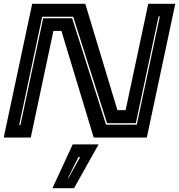

<svg xmlns="http://www.w3.org/2000/svg" viewBox="-24 -720 938 1005"><path d="M-4.5 0 144.5 -700H422.5L590.5 -143.5H633.5L752 -700H893.5L744.5 0H466.5L297.5 -558H255.5L137 0ZM76.5 -66H83L202 -624.5H353.5L531 -67.5H692L812.5 -634H806L687 -75H536.5L359 -632.5H197ZM250.5 265 356.5 36H492L363.5 265ZM331.5 212H334.5L395.5 102H386.5Z"/></svg>

Font: Tourney Expanded ExtraBold
Style: Italic
Weight: 800
Width: 7
Italic angle: -12°
Designer: Tyler Finck
Foundry: Etcetera Type Co
Version: Version 1.010; ttfautohint (v1.8.3)